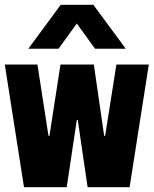

<svg xmlns="http://www.w3.org/2000/svg" viewBox="-20 -780 640 800"><path d="M80 0 0 -511H136L182 -214H186L232 -511H371L414 -214H418L465 -511H600L520 0H345L304 -280H300L258 0ZM98 -577 233 -760H369L504 -577H376L261 -736H339L224 -577Z"/></svg>

Font: Chivo Mono Medium ExtraBold
Style: Regular
Weight: 800
Monospace: yes
Version: Version 1.008